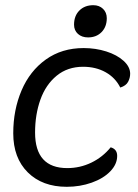

<svg xmlns="http://www.w3.org/2000/svg" viewBox="-20 -707 531 739"><path d="M31 -194Q31 -284 63 -359Q95 -434 156.5 -478Q218 -522 302 -522Q348 -522 389 -509Q430 -496 455.5 -473Q481 -450 481 -423Q481 -407 473 -392Q465 -377 443 -370Q424 -408 386.5 -429Q349 -450 300 -450Q240 -450 198 -415.5Q156 -381 135.5 -323.5Q115 -266 115 -197Q115 -60 239 -60Q288 -60 331.5 -81Q375 -102 406 -140Q431 -133 431 -107Q431 -75 404.5 -47.5Q378 -20 333 -4Q288 12 237 12Q143 12 87 -43.5Q31 -99 31 -194ZM265 -612Q265 -646 285.5 -666.5Q306 -687 339 -687Q362 -687 376.5 -673Q391 -659 391 -637Q391 -604 371 -583.5Q351 -563 319 -563Q295 -563 280 -576.5Q265 -590 265 -612Z"/></svg>

Font: Thasadith
Style: Bold Italic
Weight: 700
Italic angle: -9°
Designer: Cadson Demak Co.,Ltd.
Foundry: Cadson Demak Co.,Ltd.
Version: Version 1.000; ttfautohint (v1.6)